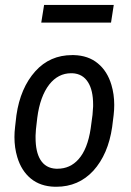

<svg xmlns="http://www.w3.org/2000/svg" viewBox="-20 -729 518 759"><path d="M127.4 -263.7 122.1 -217.8 120.6 -192.9Q120.6 -189 120.6 -185.1Q120.6 -128.9 139.6 -97.7Q160.2 -64 201.7 -62Q204.6 -62 207 -62Q257.3 -62 290.5 -99.6Q326.2 -139.6 338.4 -220.7L345.7 -274.9L348.1 -308.1Q348.1 -312 348.1 -315.4Q348.1 -372.1 328.1 -403.8Q307.1 -437.5 266.1 -439.5Q263.7 -439.5 261.2 -439.5Q210 -439.5 174.8 -395Q138.2 -347.7 127.4 -263.7ZM39.6 -227.1 44.9 -273.4Q60.5 -381.3 119.6 -447.3Q177.2 -511.2 265.1 -511.2Q268.1 -511.2 271.5 -511.2Q329.1 -509.8 366.7 -478.5Q404.3 -447.8 420.4 -393.6Q431.6 -356.4 431.6 -314Q431.6 -294.4 429.2 -273.9L423.3 -226.6Q407.7 -119.1 349.1 -54.2Q290.5 9.3 202.6 9.3Q199.7 9.3 196.8 9.3Q139.6 7.8 102.1 -22.9Q64.5 -53.7 48.3 -107.9Q37.1 -145 37.1 -187Q37.1 -206.5 39.6 -227.1ZM418.9 -639.6H143.1L154.3 -709.5H429.7Z"/></svg>

Font: MAUL Condensed Italic
Style: Condenced Regular Italic
Weight: 400
Italic angle: -12°
Designer: MAUL
Version: Version 1.0; 2020; ttfautohint (v1.8.3)